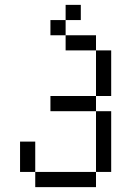

<svg xmlns="http://www.w3.org/2000/svg" viewBox="-20 -645 540 790"><path d="M312.5 -562.5V-625H250V-562.5H187.5V-500H250V-437.5H375V-250H187.5V-187.5H375Q375 -187.5 375 62.5H125V125H375V62.5H437.5Q437.5 62.5 437.5 -187.5H375V-250H437.5V-437.5H375V-500H250V-562.5ZM125 62.5Q125 62.5 125 -62.5H62.5Q62.5 -62.5 62.5 62.5Z"/></svg>

Font: BFUnifontExMono
Style: Regular
Weight: 500
Version: Version 15.0.06